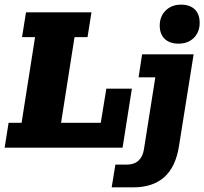

<svg xmlns="http://www.w3.org/2000/svg" viewBox="-20 -636 880 827"><path d="M0 0 17 -107H73L131 -476H75L92 -583H374L357 -476H301L243 -107H414L438 -254H548L508 0ZM461 171 477 73H526Q558 73 576.5 56Q595 39 600 7L649 -303H577L592 -402H814L751 -7Q737 83 687.5 127Q638 171 554 171ZM749 -448Q711 -448 689.5 -468.5Q668 -489 668 -526Q668 -565 693.5 -590.5Q719 -616 760 -616Q798 -616 819 -595.5Q840 -575 840 -538Q840 -498 815 -473Q790 -448 749 -448Z"/></svg>

Font: Rokkitt SemiBold ExtraBold
Style: Italic
Weight: 800
Italic angle: -9°
Version: Version 3.103